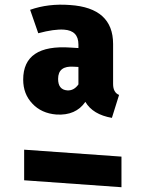

<svg xmlns="http://www.w3.org/2000/svg" viewBox="-20 -769 599 803"><path d="M308 -568V-583Q308 -641 248 -645Q207 -648 140 -630L106 -728Q182 -755 273 -748Q453 -736 453 -585V-418Q453 -382 478 -372L448 -276Q368 -290 337 -343Q297 -285 216 -290Q153 -295 115 -336Q77 -376 77 -436Q77 -584 276 -570ZM308 -416V-489L289 -490Q223 -495 223 -439Q223 -394 261 -391Q289 -389 308 -416ZM488 -114V14L81 -15V-143Z"/></svg>

Font: Xiangcui Wave Sans Xiangcui Wave Sans
Style: Regular
Weight: 800
Width: 3
Version: Version 0.920;March 28, 2024;FontCreator 14.0.0.2814 64-bit